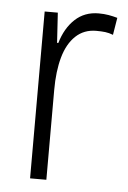

<svg xmlns="http://www.w3.org/2000/svg" viewBox="-45 -576 407 611"><g transform="rotate(5 159.0 -271.0)"><path d="M246 -542Q263 -542 277.5 -539.5Q292 -537 306 -533L297 -478Q284 -483 272 -484.5Q260 -486 243 -486Q204 -486 177.5 -461Q151 -436 138.5 -391.5Q126 -347 126 -287V0H74V-533H116L122 -437H126Q140 -485 170.5 -513.5Q201 -542 246 -542Z"/></g></svg>

Font: Noto Sans Bengali Condensed Light
Style: Regular
Weight: 300
Width: 3
Designer: Jelle Bosma - Monotype Design Team
Foundry: Monotype Imaging Inc.
Version: Version 2.003